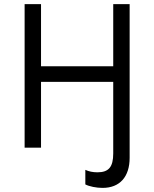

<svg xmlns="http://www.w3.org/2000/svg" viewBox="-20 -720 752 936"><path d="M532 28C532 94 510 120 455 120C433 120 413 116 396 108V179C415 189 450 196 480 196C564 196 612 142 612 49V-700H532V-397H180V-700H100V0H180V-321H532Z"/></svg>

Font: Fixel Display Regular
Style: Regular
Weight: 400
Designer: AlfaBravo + MacPaw
Foundry: Kyrylo Tkachov, Marchela Mozhyna, Serhii Makarenko, Maria Weinstein, Zakhar Kryvoshyya
Version: Version 1.211